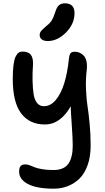

<svg xmlns="http://www.w3.org/2000/svg" viewBox="-20 -865 627 1146"><path d="M265.1 -620.1Q242.2 -620.1 229.5 -629.6Q216.8 -639.2 216.8 -655.8Q216.8 -669.4 225.3 -679.9Q233.9 -690.4 255.9 -709Q279.3 -727.1 289.6 -744.4Q299.8 -761.7 310.1 -793.9Q318.8 -822.8 332.3 -834Q345.7 -845.2 367.2 -845.2Q424.8 -845.2 424.8 -786.1Q424.8 -722.7 374.3 -671.4Q323.7 -620.1 265.1 -620.1ZM300.8 261.2Q200.2 261.2 147.2 233.6Q94.2 206.1 94.2 159.2Q94.2 136.7 102.8 126.5Q111.3 116.2 130.9 116.2Q143.1 116.2 157.7 121.6Q172.4 127 186.3 133.1Q200.2 139.2 229.7 144.5Q259.3 149.9 297.9 149.9Q361.8 149.9 387.9 112.5Q414.1 75.2 414.1 4.9Q414.1 -38.6 408.7 -114.5Q403.3 -190.4 401.9 -231Q380.4 -191.4 353 -166.3Q325.7 -141.1 300.3 -131.6Q274.9 -122.1 248 -122.1Q155.8 -122.1 106 -188.5Q56.2 -254.9 56.2 -393.1Q56.2 -442.9 60.5 -476.6Q64.9 -510.3 73.2 -527.1Q81.5 -543.9 91.1 -550.5Q100.6 -557.1 113.8 -557.1Q149.4 -557.1 164.3 -537.6Q179.2 -518.1 176.8 -477.1Q173.3 -428.7 174.3 -384.3Q175.3 -339.8 180.2 -305.7Q185.1 -271.5 200.7 -251.2Q216.3 -231 242.2 -231Q281.7 -231 313 -268.3Q344.2 -305.7 363.5 -368.2Q382.8 -430.7 391.1 -512.2Q394 -539.6 401.4 -547.9Q408.7 -556.2 428.2 -556.2Q440.9 -556.2 453.4 -551Q465.8 -545.9 477.8 -534.9Q489.7 -523.9 495.4 -502Q501 -480 498 -450.2Q490.7 -390.1 493.4 -329.6Q496.1 -269 502.2 -232.4Q508.3 -195.8 514.6 -130.4Q521 -64.9 521 4.9Q521 70.3 502.9 120.8Q484.9 171.4 453.9 201.4Q422.9 231.4 384 246.3Q345.2 261.2 300.8 261.2Z"/></svg>

Font: Shantell Sans Irregular
Style: Regular
Weight: 500
Designer: Stephen Nixon, Anya Danilova, Shantell Martin
Foundry: Arrow Type
Version: Version 1.006;[9816181b4]